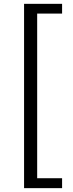

<svg xmlns="http://www.w3.org/2000/svg" viewBox="-20 -811 378 1001"><path d="M105.5 169.9V-791H303.7V-740.2H173.8V118.2H303.7V169.9Z"/></svg>

Font: Bpmf Zihi Sans Regular
Style: Regular
Weight: 400
Foundry: But Ko
Version: Version 1.320